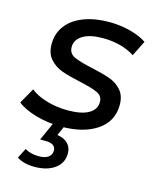

<svg xmlns="http://www.w3.org/2000/svg" viewBox="-126 -613 741 915"><g transform="rotate(15 244.5 -155.5)"><path d="M-12 -55 31 -131Q62 -106 111.5 -91.5Q161 -77 215 -77Q283 -77 318.5 -97.5Q354 -118 354 -155Q354 -185 325.5 -198Q297 -211 237 -224Q181 -236 145.5 -248.5Q110 -261 85 -288.5Q60 -316 60 -363Q60 -415 89.5 -454Q119 -493 173.5 -514Q228 -535 300 -535Q353 -535 403 -522Q453 -509 485 -487L447 -411Q416 -432 375 -442.5Q334 -453 291 -453Q226 -453 191 -431.5Q156 -410 156 -374Q156 -342 185 -328.5Q214 -315 275 -302Q330 -290 365 -278Q400 -266 424.5 -239Q449 -212 449 -166Q449 -85 382.5 -39.5Q316 6 206 6Q140 6 80.5 -11Q21 -28 -12 -55ZM45 202 70 153Q100 170 139 170Q170 170 186 158Q202 146 202 126Q202 91 151 91H125L169 -7H224L199 49Q233 54 251.5 73Q270 92 270 121Q270 169 232 196.5Q194 224 132 224Q79 224 45 202Z"/></g></svg>

Font: Idrija
Style: Italic
Weight: 500
Italic angle: -11.3°
Designer: Julieta Ulanovsky
Foundry: Julieta Ulanovsky
Version: Version 7.200